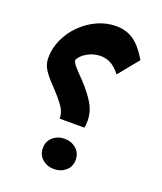

<svg xmlns="http://www.w3.org/2000/svg" viewBox="-145 -908 822 977"><g transform="rotate(20 266.0 -419.0)"><path d="M488.8 -694.8 399.4 -585Q374 -617.2 348.9 -631.3Q323.7 -645.5 292 -645.5Q254.9 -645.5 221.2 -626.5Q187.5 -607.4 176.3 -581.1Q178.7 -568.8 192.4 -552Q206.1 -535.2 243.7 -497.6Q292.5 -445.3 317.1 -402.6Q341.8 -359.9 341.8 -312Q341.8 -291 338.4 -274.4H204.6Q204.6 -309.1 182.4 -340.3Q160.2 -371.6 112.8 -421.9Q75.7 -459.5 59.8 -486.8Q43.9 -514.2 43.9 -545.9Q43.9 -598.1 66.2 -646.5Q88.4 -694.8 126.7 -732.9Q165 -771 213.6 -793.2Q262.2 -815.4 314.9 -815.4Q369.6 -815.4 409.9 -787.8Q450.2 -760.3 488.8 -694.8ZM175 -104.9Q175 -141.9 201.1 -164.5Q227.1 -187.1 263.7 -187.1Q300.7 -187.1 326.8 -164.5Q352.8 -141.9 352.8 -104.9Q352.8 -67.8 326.8 -45.5Q300.7 -23.2 263.7 -23.2Q227.1 -23.2 201.1 -45.5Q175 -67.8 175 -104.9Z"/></g></svg>

Font: Pinar DS4 ExtraBold
Style: Regular
Weight: 800
Designer: Amin Abedi
Version: Version 3.000